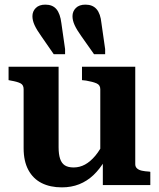

<svg xmlns="http://www.w3.org/2000/svg" viewBox="-20 -799 686 829"><path d="M418 -699 434 -587V-565H386L331 -643Q311 -671 302 -691Q293 -711 293 -729Q293 -750 307.5 -764.5Q322 -779 349 -779Q380 -779 397 -759.5Q414 -740 418 -699ZM245 -699 261 -587V-565H212L158 -643Q138 -671 129 -691Q120 -711 120 -729Q120 -750 134.5 -764.5Q149 -779 176 -779Q207 -779 223.5 -759.5Q240 -740 245 -699ZM233 -511V-163Q233 -133 239.5 -113.5Q246 -94 260 -85Q274 -76 298 -76Q324 -76 347 -88.5Q370 -101 391.5 -126.5Q413 -152 432 -193L434 -108Q411 -69 383.5 -43Q356 -17 322 -3.5Q288 10 247 10Q197 10 160 -8.5Q123 -27 102.5 -65Q82 -103 82 -159V-414Q82 -432 69 -439Q56 -446 27 -451L17 -453V-511ZM564 -511V-90Q564 -79 571.5 -72Q579 -65 592.5 -62Q606 -59 625 -58L629 -57V0H424V-111L413 -113V-414Q413 -432 397 -439Q381 -446 352 -451L334 -453V-511Z"/></svg>

Font: Roboto Serif 28pt SemiBold
Style: Regular
Weight: 600
Designer: Greg Gazdowicz
Foundry: Commercial Type
Version: Version 1.008